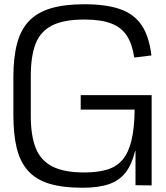

<svg xmlns="http://www.w3.org/2000/svg" viewBox="-20 -873 780 904"><path d="M369 11Q275 11 212.5 -8Q150 -27 112.5 -68.5Q75 -110 59 -175Q43 -240 43 -332V-510Q43 -603 60.5 -668.5Q78 -734 117 -774.5Q156 -815 220 -834Q284 -853 377 -853Q478 -853 544 -830.5Q610 -808 646 -755.5Q682 -703 693 -612L612 -602Q603 -664 578 -703.5Q553 -743 505 -762Q457 -781 377 -781Q280 -781 225 -753Q170 -725 147.5 -666.5Q125 -608 125 -516V-326Q125 -235 148 -176.5Q171 -118 226 -89.5Q281 -61 377 -61Q440 -61 484.5 -74.5Q529 -88 557 -121Q585 -154 599 -211.5Q613 -269 614 -357H360V-425H694V0L618 -1V-162H616Q601 -99 571.5 -61Q542 -23 493 -6Q444 11 369 11Z"/></svg>

Font: Matangi Medium
Style: Regular
Weight: 500
Designer: Prashant Pant
Foundry: The Graphic Ant
Version: Version 3.002